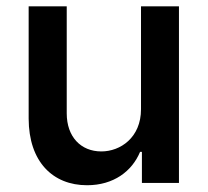

<svg xmlns="http://www.w3.org/2000/svg" viewBox="-20 -565 642 593"><path d="M415.5 -227.6C415.5 -139.9 351.6 -97.3 293 -97.3C229.4 -97.3 186.1 -142.8 186.1 -214.8V-545.5H68.5V-198.5C68.9 -65.3 143.1 7.1 248.9 7.1C331 7.1 387.8 -36.2 412.6 -95.9H418.3V0H532.7V-545.5H415.5Z"/></svg>

Font: Magic Ui Pro Semi Bold
Style: Regular
Weight: 600
Designer: Stefan Endress, Andreas Faust
Version: Version 1.000;FEAKit 1.0